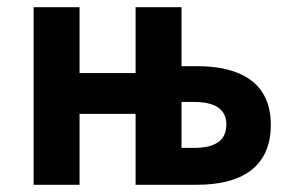

<svg xmlns="http://www.w3.org/2000/svg" viewBox="-20 -511 808 531"><path d="M73 -491V0H200V-196H355V0H525C644 0 729 -46 729 -166C729 -283 644 -328 525 -328H482V-491H355V-309H200V-491ZM517 -229C576 -229 606 -208 606 -167C606 -123 576 -102 517 -102H482V-229Z"/></svg>

Font: Source Sans Pro SemBd
Style: Regular
Weight: 700
Designer: Paul D. Hunt
Foundry: Adobe Systems Incorporated
Version: Version 2.020;PS 2.0;hotconv 1.0.86;makeotf.lib2.5.63406